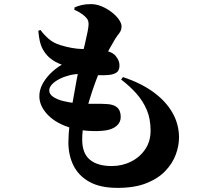

<svg xmlns="http://www.w3.org/2000/svg" viewBox="-20 -839 1040 932"><path d="M551 73Q467 73 414.5 44Q362 15 337 -35Q312 -85 312 -148Q312 -183 317.5 -234Q323 -285 332.5 -342Q342 -399 352 -451.5Q362 -504 371 -540Q384 -591 392.5 -627Q401 -663 405.5 -686.5Q410 -710 410 -722Q410 -739 401.5 -749.5Q393 -760 381 -769Q373 -775 362.5 -781Q352 -787 341 -791L342 -803Q358 -810 376.5 -814.5Q395 -819 421 -819Q448 -819 474 -808Q500 -797 522 -780Q544 -763 557 -744.5Q570 -726 570 -711Q570 -692 559 -678Q548 -664 539 -650Q526 -628 510 -599.5Q494 -571 474 -521Q460 -486 443.5 -441.5Q427 -397 412.5 -348.5Q398 -300 388.5 -252Q379 -204 379 -161Q379 -95 416 -64Q453 -33 522 -33Q573 -33 616 -54.5Q659 -76 685 -114.5Q711 -153 711 -205Q711 -262 692.5 -305.5Q674 -349 642 -385Q610 -421 568 -453L577 -465Q664 -436 724.5 -392Q785 -348 817 -292Q849 -236 849 -171Q849 -131 833 -88Q817 -45 782 -8.5Q747 28 690 50.5Q633 73 551 73ZM493 -206Q459 -201 414 -203.5Q369 -206 331 -216Q254 -238 212.5 -281Q171 -324 171 -372Q171 -401 185 -428.5Q199 -456 223.5 -481Q248 -506 280 -525Q264 -531 249 -539Q234 -547 219 -560Q199 -578 185 -605Q171 -632 166 -689L176 -694Q193 -671 215.5 -651Q238 -631 273 -620Q331 -602 382 -601Q433 -600 476 -595Q523 -590 541.5 -567.5Q560 -545 560 -522Q560 -496 545 -486.5Q530 -477 506 -475Q485 -473 461.5 -474Q438 -475 414.5 -477.5Q391 -480 368 -480Q343 -480 317 -473.5Q291 -467 268.5 -455.5Q246 -444 232.5 -429.5Q219 -415 219 -400Q219 -382 238 -369Q257 -356 287 -348.5Q317 -341 350 -338Q394 -334 433 -335Q472 -336 497 -334Q530 -333 548 -318Q566 -303 566 -271Q566 -245 546 -228Q526 -211 493 -206Z"/></svg>

Font: Noto Serif JP Black
Style: Regular
Weight: 900
Designer: Ryoko NISHIZUKA 西塚涼子 (kana & ideographs); Frank Grießhammer (Latin, Greek & Cyrillic); Wenlong ZHANG 张文龙 (bopomofo); San
Foundry: Adobe
Version: Version 2.003-H1;hotconv 1.1.1;makeotfexe 2.6.0